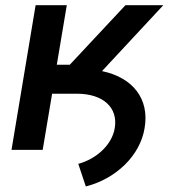

<svg xmlns="http://www.w3.org/2000/svg" viewBox="-20 -565 643 724"><path d="M23.4 0H141L176.5 -211.6H270.2C369 -211.6 426.1 -159.1 412.6 -81.3C402.7 -21.3 346.6 33.4 275.2 52.9L303.6 138.1C419 108.7 508.9 20.2 525.2 -81.7C544.4 -192.1 481.2 -272.4 364.7 -296.9L595.9 -545.5H453.1L243.3 -321H194.2L231.9 -545.5H114.3Z"/></svg>

Font: Magic Ui Pro Semi Bold
Style: Italic
Weight: 600
Italic angle: -9.39999°
Designer: Stefan Endress, Andreas Faust
Version: Version 1.000;FEAKit 1.0